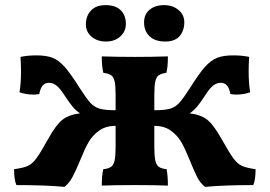

<svg xmlns="http://www.w3.org/2000/svg" viewBox="-20 -722 1052 749"><path d="M977 -62Q977 -20 968 0Q855 0 780 7Q761 -8 749.5 -30.5Q738 -53 721 -95Q703 -140 688 -166.5Q673 -193 647 -212Q621 -231 582 -231V-150Q582 -113 586 -95.5Q590 -78 600 -71Q610 -64 630 -62Q635 -34 635 2Q583 0 507 0Q427 0 377 2Q377 -37 383 -62Q403 -64 413 -71Q423 -78 427 -95.5Q431 -113 431 -150V-231Q392 -231 366 -212Q340 -193 325 -166.5Q310 -140 292 -95Q275 -54 262.5 -31Q250 -8 232 7Q159 0 44 0Q35 -20 35 -62Q72 -67 89 -75Q106 -83 122 -104.5Q138 -126 169 -182Q198 -234 222.5 -254Q247 -274 292 -280Q277 -290 264.5 -304.5Q252 -319 233 -348Q214 -378 200 -388.5Q186 -399 171 -399Q156 -399 147 -389Q138 -379 133 -355Q119 -353 111 -353Q81 -353 56 -362Q62 -395 62 -446Q62 -470 60 -500Q88 -506 122 -506Q161 -506 185 -496.5Q209 -487 232 -461.5Q255 -436 290 -380Q317 -338 332.5 -321Q348 -304 369 -298Q390 -292 431 -292V-352Q431 -388 427 -405Q423 -422 413.5 -428.5Q404 -435 383 -438Q377 -464 377 -502Q439 -500 507 -500Q571 -500 635 -502Q635 -460 629 -438Q609 -435 599.5 -428.5Q590 -422 586 -405Q582 -388 582 -352V-292Q623 -292 643.5 -298Q664 -304 679.5 -321Q695 -338 722 -380Q757 -436 780 -461.5Q803 -487 827 -496.5Q851 -506 890 -506Q924 -506 952 -500Q950 -470 950 -446Q950 -395 956 -362Q931 -353 901 -353Q893 -353 879 -355Q874 -379 865 -389Q856 -399 841 -399Q826 -399 812 -388.5Q798 -378 779 -348Q761 -320 748 -305Q735 -290 720 -280Q765 -274 789.5 -254Q814 -234 843 -182Q874 -127 890 -105Q906 -83 923.5 -75Q941 -67 977 -62ZM315 -627Q315 -659 334.5 -680.5Q354 -702 392 -702Q431 -702 451 -682Q471 -662 471 -629Q471 -599 449 -579.5Q427 -560 394 -560Q359 -560 337 -579Q315 -598 315 -627ZM542 -635Q542 -666 563.5 -684Q585 -702 620 -702Q654 -702 676.5 -683Q699 -664 699 -635Q699 -603 681 -581.5Q663 -560 624 -560Q585 -560 563.5 -580.5Q542 -601 542 -635Z"/></svg>

Font: Vollkorn SC
Style: Bold
Weight: 700
Designer: Friedrich Althausen
Foundry: Friedrich Althausen
Version: Version 4.015